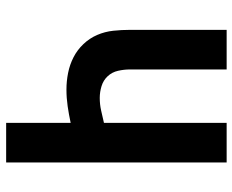

<svg xmlns="http://www.w3.org/2000/svg" viewBox="-88 -688 775 640"><g transform="rotate(-90 300.0 -367.5)"><path d="M79 0V-735H211V-520Q239 -526 266.5 -530Q294 -534 322 -534Q350 -534 377.5 -528.5Q405 -523 429.5 -510.5Q454 -498 473.5 -477.5Q493 -457 504 -431.5Q515 -406 518 -378Q521 -350 521 -322V0H389V-322Q389 -342 384.5 -362Q380 -382 366.5 -396.5Q353 -411 333.5 -417Q314 -423 294 -423Q273 -423 252.5 -418.5Q232 -414 211 -409V0Z"/></g></svg>

Font: Iosevka Curly XBdEx
Style: Regular
Weight: 800
Width: 7
Monospace: yes
Designer: Belleve Invis
Foundry: Belleve Invis
Version: Version 11.1.0; ttfautohint (v1.8.3)